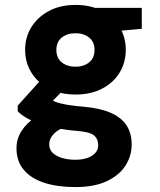

<svg xmlns="http://www.w3.org/2000/svg" viewBox="-20 -528 649 780"><path d="M286 232Q213 232 159.5 214.5Q106 197 76.5 162Q47 127 47 74Q47 36 67.5 4Q88 -28 126 -53.5Q164 -79 217 -97L265 -20Q222 -7 201 13.5Q180 34 180 59Q180 80 194.5 93.5Q209 107 233 114Q257 121 286 121Q313 121 334 114Q355 107 367 93.5Q379 80 379 62Q379 37 362.5 22.5Q346 8 295 4Q247 0 208 -8Q169 -16 138.5 -26.5Q108 -37 86 -50Q64 -63 52 -76V-99L162 -221L263 -189L132 -54L178 -128Q188 -122 199 -117Q210 -112 225.5 -108Q241 -104 264.5 -100.5Q288 -97 324 -94Q389 -88 431.5 -69Q474 -50 494.5 -18Q515 14 515 59Q515 104 490.5 143.5Q466 183 415 207.5Q364 232 286 232ZM287 -144Q224 -144 178 -168.5Q132 -193 107 -234Q82 -275 82 -326Q82 -376 107 -417Q132 -458 178 -483Q224 -508 287 -508Q350 -508 396 -483Q442 -458 466.5 -417Q491 -376 491 -326Q491 -275 466.5 -234Q442 -193 396 -168.5Q350 -144 287 -144ZM287 -257Q320 -257 342 -274.5Q364 -292 364 -325Q364 -358 342 -375.5Q320 -393 287 -393Q253 -393 231 -375.5Q209 -358 209 -325Q209 -292 231 -274.5Q253 -257 287 -257ZM369 -394 347 -496H556V-411Z"/></svg>

Font: DM Sans 24pt Black
Style: Regular
Weight: 900
Designer: Colophon Foundry, Jonny Pinhorn
Foundry: Colophon Foundry
Version: Version 4.004;gftools[0.9.30]